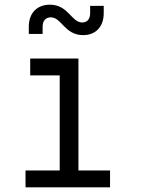

<svg xmlns="http://www.w3.org/2000/svg" viewBox="-20 -800 640 820"><path d="M335 -650C388 -650 423 -685 423 -744V-775H365V-744C365 -718 352 -704 331 -704C285 -704 272 -780 193 -780C139 -780 103 -745 103 -686V-655H162V-686C162 -712 176 -726 197 -726C243 -726 256 -650 335 -650ZM450 0V-72H315V-550H109V-478H235V-72H89V0Z"/></svg>

Font: Tekne LDO Light
Style: Regular
Weight: 300
Monospace: yes
Designer: Alessio Laiso, Mario Rullo, Paolo Rosset
Foundry: Alessio Laiso
Version: Version 1.000;hotconv 1.0.109;makeotfexe 2.5.65596